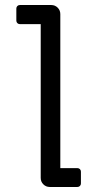

<svg xmlns="http://www.w3.org/2000/svg" viewBox="-20 -599 342 764"><path d="M142 109V-503H59Q53 -503 49 -507Q45 -511 45 -517V-565Q45 -571 49 -575Q53 -579 59 -579H184Q199 -579 209.5 -568.5Q220 -558 220 -543V70H288Q294 70 298 74Q302 78 302 84V131Q302 137 298 141Q294 145 288 145H178Q163 145 152.5 134.5Q142 124 142 109Z"/></svg>

Font: Miriam Libre
Style: Regular
Weight: 400
Designer: Michal Sahar
Foundry: Hagilda
Version: Version 1.001